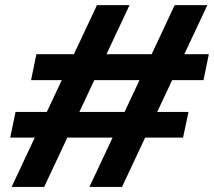

<svg xmlns="http://www.w3.org/2000/svg" viewBox="-20 -740 847 760"><path d="M20.5 -195.3 41.5 -296.9H726.1L704.6 -195.3ZM103 -422.9 124 -525.4H806.6L785.6 -422.9ZM25.9 0 363.8 -719.7H492.7L154.8 0ZM334 0 671.4 -719.7H800.8L462.9 0Z"/></svg>

Font: Reddit Sans ExtraBold
Style: Italic
Weight: 800
Italic angle: -11.25°
Designer: Stephen Hutchings
Version: Version 1.013